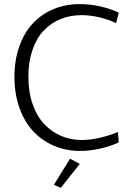

<svg xmlns="http://www.w3.org/2000/svg" viewBox="-20 -730 640 941"><path d="M379.9 -43.9Q460 -43.9 558.1 -83L562 -32.2Q523.4 -13.7 471.9 -2Q420.4 9.8 372.1 9.8Q303.7 9.8 244.9 -15.4Q186 -40.5 143.1 -86.4Q100.1 -132.3 75.4 -201.2Q50.8 -270 50.8 -353Q50.8 -434.6 74.5 -502Q98.1 -569.3 140.4 -614.7Q182.6 -660.2 241.7 -685.1Q300.8 -710 371.1 -710Q421.4 -710 472.7 -698.2Q523.9 -686.5 562 -668L548.8 -616.2Q514.2 -633.8 468.5 -644.8Q422.9 -655.8 378.9 -655.8Q323.7 -655.8 276.6 -636.5Q229.5 -617.2 194.3 -580.3Q159.2 -543.5 139.2 -485.4Q119.1 -427.2 119.1 -354Q119.1 -278.8 140.1 -219Q161.1 -159.2 197.3 -121.3Q233.4 -83.5 280 -63.7Q326.7 -43.9 379.9 -43.9ZM277.8 190.9 244.1 175.8 323.2 47.9 371.1 73.2Z"/></svg>

Font: LT Hoop Light
Style: Regular
Weight: 300
Designer: Daniel Lyons
Foundry: LyonsType
Version: Version 1.000